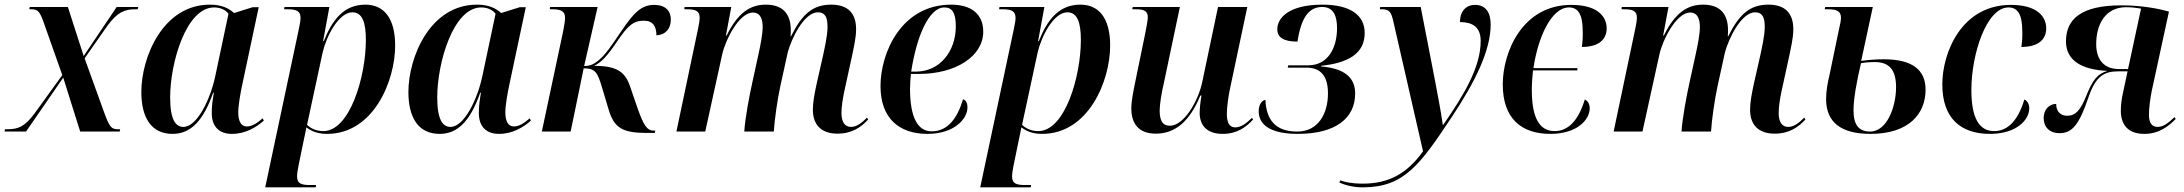

<svg xmlns="http://www.w3.org/2000/svg" viewBox="-42 -566 9397 826"><path d="M-22 0H70L230 -232L303 0H473L475 -10H466C438 -10 430 -18 408 -77L322 -315L420 -455C463 -514 495 -526 538 -526H550L553 -536H460L318 -325L250 -536H86L84 -526H95C122 -526 130 -513 145 -472L226 -243L106 -77C64 -21 36 -10 -10 -10H-21Z M700 10C778 10 832 -45 875 -167H878C873 -137 869 -113 869 -80C869 -20 902 10 956 10C1016 10 1062 -20 1093 -47L1088 -57C1065 -37 1043 -22 1020 -22C996 -22 983 -43 983 -83C983 -113 993 -168 999 -196L1071 -535H1045L965 -510C943 -530 912 -546 861 -546C659 -546 566 -320 566 -170C566 -60 609 10 700 10ZM747 -20C713 -20 690 -52 690 -147C690 -296 759 -534 879 -534C904 -534 927 -525 941 -507L884 -238C863 -139 806 -20 747 -20Z M1243 -438 1099 240H1316L1318 230H1294C1256 230 1236 225 1236 193C1236 182 1239 163 1242 148L1265 36C1270 14 1272 2 1276 -18C1299 -1 1325 10 1365 10C1565 10 1658 -218 1658 -370C1658 -490 1608 -546 1530 -546C1438 -546 1388 -482 1351 -389H1348L1375 -536H1182L1180 -526H1197C1234 -526 1251 -518 1251 -488C1251 -479 1248 -461 1243 -438ZM1349 -2C1315 -2 1292 -16 1279 -29L1346 -340C1362 -410 1415 -513 1474 -513C1517 -513 1532 -469 1532 -394C1532 -236 1463 -2 1349 -2Z M1849 10C1927 10 1981 -45 2024 -167H2027C2022 -137 2018 -113 2018 -80C2018 -20 2051 10 2105 10C2165 10 2211 -20 2242 -47L2237 -57C2214 -37 2192 -22 2169 -22C2145 -22 2132 -43 2132 -83C2132 -113 2142 -168 2148 -196L2220 -535H2194L2114 -510C2092 -530 2061 -546 2010 -546C1808 -546 1715 -320 1715 -170C1715 -60 1758 10 1849 10ZM1896 -20C1862 -20 1839 -52 1839 -147C1839 -296 1908 -534 2028 -534C2053 -534 2076 -525 2090 -507L2033 -238C2012 -139 1955 -20 1896 -20Z M2743 6H2775L2777 -4H2771C2741 -4 2727 -27 2701 -100L2668 -196C2645 -263 2604 -282 2514 -283C2545 -297 2572 -327 2613 -388C2659 -456 2683 -477 2728 -477C2768 -477 2782 -451 2782 -414C2821 -416 2844 -442 2844 -482C2844 -519 2821 -545 2772 -545C2717 -545 2684 -511 2629 -429C2589 -370 2563 -331 2534 -307C2513 -290 2497 -282 2471 -282L2529 -536H2325L2323 -526H2336C2372 -526 2389 -517 2389 -489C2389 -477 2385 -454 2380 -428L2289 0H2413L2469 -272C2520 -272 2529 -254 2549 -186L2576 -96C2600 -14 2637 6 2743 6Z M3561 9C3624 9 3664 -20 3693 -52L3688 -60C3668 -40 3645 -20 3619 -20C3592 -20 3578 -42 3578 -80C3578 -105 3583 -138 3590 -172L3623 -323C3630 -358 3641 -402 3641 -440C3641 -506 3609 -546 3534 -546C3455 -546 3409 -506 3361 -410H3359C3360 -417 3360 -428 3360 -437C3360 -499 3332 -546 3253 -546C3187 -546 3133 -513 3084 -413H3081L3104 -536H2903L2902 -526H2915C2950 -526 2968 -519 2968 -490C2968 -479 2965 -460 2961 -442L2868 0H2992L3065 -332C3078 -392 3137 -512 3197 -512C3232 -512 3239 -479 3239 -450C3239 -419 3230 -373 3220 -328L3196 -218C3182 -156 3163 -54 3160 0H3287C3290 -51 3303 -140 3315 -195L3347 -341C3362 -397 3416 -513 3477 -513C3516 -513 3518 -476 3518 -449C3518 -412 3505 -357 3499 -328L3472 -209C3462 -163 3455 -126 3455 -94C3455 -29 3491 9 3561 9Z M3948 10C4065 10 4120 -56 4120 -103C4120 -125 4113 -135 4101 -139C4077 -58 4036 -1 3966 -1C3907 -1 3873 -59 3873 -185C3873 -201 3875 -234 3877 -248H3912C4070 -248 4188 -324 4188 -430C4188 -504 4138 -546 4050 -546C3835 -546 3746 -338 3746 -196C3746 -57 3826 10 3948 10ZM3899 -258H3878C3902 -413 3955 -534 4021 -534C4054 -534 4070 -511 4070 -453C4070 -345 4001 -258 3899 -258Z M4319 -438 4175 240H4392L4394 230H4370C4332 230 4312 225 4312 193C4312 182 4315 163 4318 148L4341 36C4346 14 4348 2 4352 -18C4375 -1 4401 10 4441 10C4641 10 4734 -218 4734 -370C4734 -490 4684 -546 4606 -546C4514 -546 4464 -482 4427 -389H4424L4451 -536H4258L4256 -526H4273C4310 -526 4327 -518 4327 -488C4327 -479 4324 -461 4319 -438ZM4425 -2C4391 -2 4368 -16 4355 -29L4422 -340C4438 -410 4491 -513 4550 -513C4593 -513 4608 -469 4608 -394C4608 -236 4539 -2 4425 -2Z M5218 10C5281 10 5320 -20 5349 -52L5344 -59C5321 -36 5297 -18 5272 -18C5247 -18 5236 -38 5236 -77C5236 -102 5242 -147 5248 -177L5324 -536H5198L5131 -217C5114 -131 5051 -25 4991 -25C4959 -25 4947 -48 4947 -91C4947 -116 4955 -166 4964 -204L5034 -536H4831L4829 -526H4845C4880 -526 4896 -519 4896 -491C4896 -480 4891 -455 4886 -428L4842 -214C4835 -179 4825 -133 4825 -100C4825 -41 4851 9 4930 9C5016 9 5077 -46 5122 -155H5127C5123 -136 5119 -97 5119 -81C5119 -32 5145 10 5218 10Z M5541 10C5701 10 5788 -55 5788 -164C5788 -233 5741 -272 5642 -280V-283C5757 -295 5829 -335 5829 -424C5829 -501 5767 -546 5647 -546C5503 -546 5453 -489 5453 -440C5453 -405 5480 -387 5540 -387C5555 -488 5588 -536 5646 -536C5696 -536 5710 -496 5710 -445C5710 -358 5670 -285 5586 -285H5500L5498 -275H5578C5639 -275 5671 -240 5671 -164C5671 -77 5629 0 5539 0C5446 0 5406 -49 5402 -136C5392 -136 5373 -122 5373 -87C5373 -26 5429 10 5541 10Z M5821 240C6000 240 6068 141 6204 -63C6304 -214 6371 -348 6371 -461C6371 -514 6348 -545 6304 -545C6267 -545 6239 -520 6239 -471C6291 -471 6328 -451 6328 -390C6328 -280 6260 -163 6167 -29H6165C6160 -68 6142 -166 6132 -217L6070 -536H5896L5894 -526H5904C5934 -526 5943 -515 5952 -475L6080 85C6010 183 5930 224 5821 224C5773 224 5742 217 5724 210L5720 219C5745 231 5781 240 5821 240Z M6628 10C6743 10 6797 -51 6797 -100C6797 -121 6787 -133 6776 -138C6748 -46 6704 -2 6646 -2C6581 -2 6548 -59 6548 -179C6548 -206 6550 -234 6553 -263H6744V-273H6555C6574 -403 6631 -534 6708 -534C6748 -534 6767 -503 6767 -431C6768 -405 6766 -383 6763 -364C6842 -364 6870 -401 6870 -444C6870 -497 6828 -545 6718 -545C6506 -545 6423 -340 6423 -203C6423 -57 6502 10 6628 10Z M7593 9C7656 9 7696 -20 7725 -52L7720 -60C7700 -40 7677 -20 7651 -20C7624 -20 7610 -42 7610 -80C7610 -105 7615 -138 7622 -172L7655 -323C7662 -358 7673 -402 7673 -440C7673 -506 7641 -546 7566 -546C7487 -546 7441 -506 7393 -410H7391C7392 -417 7392 -428 7392 -437C7392 -499 7364 -546 7285 -546C7219 -546 7165 -513 7116 -413H7113L7136 -536H6935L6934 -526H6947C6982 -526 7000 -519 7000 -490C7000 -479 6997 -460 6993 -442L6900 0H7024L7097 -332C7110 -392 7169 -512 7229 -512C7264 -512 7271 -479 7271 -450C7271 -419 7262 -373 7252 -328L7228 -218C7214 -156 7195 -54 7192 0H7319C7322 -51 7335 -140 7347 -195L7379 -341C7394 -397 7448 -513 7509 -513C7548 -513 7550 -476 7550 -449C7550 -412 7537 -357 7531 -328L7504 -209C7494 -163 7487 -126 7487 -94C7487 -29 7523 9 7593 9Z M8005 10C8172 10 8242 -78 8242 -180C8242 -267 8183 -311 8062 -311C8025 -311 7995 -308 7965 -304L8015 -536H7810L7808 -526H7824C7861 -526 7878 -517 7878 -489C7878 -478 7874 -459 7868 -433L7829 -245C7821 -212 7814 -175 7814 -140C7814 -40 7878 10 8005 10ZM8003 0C7954 0 7932 -30 7932 -91C7932 -143 7946 -216 7964 -294C7979 -297 8002 -299 8024 -299C8086 -299 8115 -265 8115 -191C8115 -108 8077 0 8003 0Z M8519 10C8634 10 8688 -51 8688 -100C8688 -121 8678 -133 8667 -138C8639 -46 8595 -2 8537 -2C8472 -2 8439 -59 8439 -179C8439 -331 8503 -534 8599 -534C8639 -534 8658 -503 8658 -431C8659 -405 8657 -383 8654 -364C8733 -364 8761 -401 8761 -444C8761 -497 8719 -545 8609 -545C8397 -545 8314 -340 8314 -203C8314 -57 8393 10 8519 10Z M9183 10C9246 10 9286 -22 9318 -54L9313 -62C9285 -36 9265 -20 9240 -20C9215 -20 9203 -38 9203 -72C9203 -102 9208 -139 9215 -175L9289 -516C9241 -530 9168 -543 9084 -543C8910 -543 8846 -483 8846 -388C8846 -308 8910 -266 9025 -261C8982 -249 8961 -223 8933 -153C8908 -91 8887 -68 8851 -68C8817 -68 8803 -94 8804 -119C8776 -119 8750 -97 8750 -58C8750 -19 8776 7 8818 7C8873 7 8903 -30 8943 -148C8974 -239 9011 -259 9070 -259H9111L9093 -175C9085 -141 9082 -113 9082 -89C9082 -34 9109 10 9183 10ZM9073 -269C9013 -269 8976 -306 8976 -376C8976 -461 9015 -535 9105 -535C9129 -535 9150 -532 9169 -529L9113 -269Z"/></svg>

Font: Noto Serif Display SemiCondensed SemiBold
Style: Italic
Weight: 600
Width: 4
Italic angle: -12°
Designer: Monotype Design Team
Foundry: Monotype Imaging Inc.
Version: Version 2.009